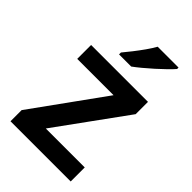

<svg xmlns="http://www.w3.org/2000/svg" viewBox="-229 -852 938 938"><g transform="rotate(45 240.5 -383.0)"><path d="M448 0H32V-77L298 -446H47V-542H440V-457L179 -97H448ZM427 -756Q415 -742 394.5 -722Q374 -702 349.5 -680Q325 -658 301.5 -638.5Q278 -619 260 -606H176V-619Q192 -638 212 -663.5Q232 -689 251.5 -716.5Q271 -744 283 -766H427Z"/></g></svg>

Font: Noto Sans Tangsa SemiBold
Style: Regular
Weight: 600
Version: Version 1.504